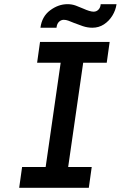

<svg xmlns="http://www.w3.org/2000/svg" viewBox="-20 -901 579 921"><path d="M72 0 86 -100H199L271 -600H158L172 -700H506L492 -600H379L307 -100H420L406 0ZM423 -768Q400 -768 377.5 -775.5Q355 -783 335 -791Q319 -798 307.5 -802Q296 -806 286 -806Q273 -806 263 -796.5Q253 -787 251 -768H174Q181 -822 220.5 -851.5Q260 -881 304 -881Q325 -881 344 -874Q363 -867 381 -859Q394 -853 407 -849Q420 -845 429 -845Q443 -845 452.5 -855Q462 -865 463 -881H539Q535 -852 519 -826Q503 -800 478.5 -784Q454 -768 423 -768Z"/></svg>

Font: Lexend
Style: Italic
Weight: 400
Italic angle: -8.13011°
Designer: Bonnie Shaver-Troup, Thomas Jockin
Foundry: Lexend
Version: Version 1.007